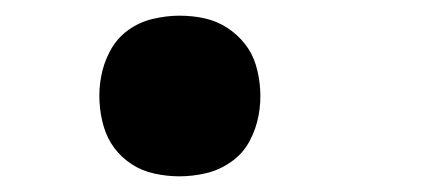

<svg xmlns="http://www.w3.org/2000/svg" viewBox="-20 -217 540 245"><path d="M209 8Q193 8 177 4.5Q161 1 148 -7.5Q135 -16 126 -28Q117 -40 112.5 -55Q108 -70 107 -86.5Q106 -103 109 -119Q112 -136 120.5 -152Q129 -168 143.5 -178.5Q158 -189 175.5 -193Q193 -197 209 -197Q226 -197 241.5 -193.5Q257 -190 270 -181.5Q283 -173 292.5 -161Q302 -149 306.5 -134Q311 -119 312 -102.5Q313 -86 310 -70Q307 -53 298.5 -37Q290 -21 275 -10.5Q260 0 243 4Q226 8 209 8Z"/></svg>

Font: Iosevka Slab Extrabold
Style: Italic
Weight: 800
Italic angle: -9°
Monospace: yes
Designer: Belleve Invis
Foundry: Belleve Invis
Version: Version 11.1.0; ttfautohint (v1.8.3)